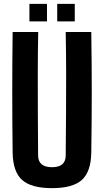

<svg xmlns="http://www.w3.org/2000/svg" viewBox="-20 -966 538 995"><path d="M249.5 9Q141.5 9 94.2 -33.8Q47 -76.5 45.5 -175.5Q43.5 -331 43.5 -488Q43.5 -645 45.5 -800H178Q176 -696.5 175.8 -588.5Q175.5 -480.5 176.2 -372.2Q177 -264 177.5 -160.5Q177.5 -130.5 195.5 -115Q213.5 -99.5 249.5 -99.5Q285.5 -99.5 303 -115Q320.5 -130.5 320.5 -160.5Q321.5 -264 322.2 -372.2Q323 -480.5 322.8 -588.5Q322.5 -696.5 320.5 -800H453Q455.5 -645 455.5 -488Q455.5 -331 453 -175.5Q451.5 -76.5 404.5 -33.8Q357.5 9 249.5 9ZM276.5 -855V-946H367.5V-855ZM132.5 -855V-946H223.5V-855Z"/></svg>

Font: Big Shoulders Text Thin ExtraBold
Style: Regular
Weight: 800
Version: Version 2.002